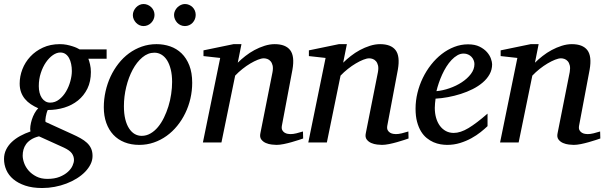

<svg xmlns="http://www.w3.org/2000/svg" viewBox="-51 -716 3040 965"><path d="M320.8 87.9Q320.8 69.8 310.1 54.7Q299.3 39.6 270 25.9L145 -30.8Q121.1 -24.9 105.2 -14.6Q89.4 -4.4 80.1 8.5Q70.8 21.5 66.9 36.1Q63 50.8 63 65.9Q63 83 70.3 103.5Q77.6 124 93 141.6Q108.4 159.2 131.8 171.1Q155.3 183.1 187 183.1Q223.1 183.1 248.5 172.9Q273.9 162.6 290 147.9Q306.2 133.3 313.5 116.9Q320.8 100.6 320.8 87.9ZM310.1 -358.9Q310.1 -377.4 306.6 -394.3Q303.2 -411.1 296.1 -424.1Q289.1 -437 278.1 -444.6Q267.1 -452.1 252 -452.1Q233.9 -452.1 214.8 -439Q195.8 -425.8 179.9 -402.8Q164.1 -379.9 154.1 -349.1Q144 -318.4 144 -283.2Q144 -265.1 147.9 -249.8Q151.9 -234.4 159.4 -223.4Q167 -212.4 177.5 -206.3Q188 -200.2 201.2 -200.2Q226.1 -200.2 246.3 -216.1Q266.6 -231.9 280.8 -255.9Q294.9 -279.8 302.5 -307.6Q310.1 -335.4 310.1 -358.9ZM393.1 -420.9Q397.5 -409.7 401.6 -392.1Q405.8 -374.5 405.8 -354Q405.8 -306.2 388.2 -270.5Q370.6 -234.9 340.8 -210.9Q311 -187 271.7 -175Q232.4 -163.1 189 -163.1Q185.5 -155.8 183.1 -147Q180.7 -138.2 179.2 -129.6Q177.7 -121.1 177.2 -114Q176.8 -106.9 178.2 -103L312 -42Q335 -31.7 353.8 -21.2Q372.6 -10.7 386 1.7Q399.4 14.2 406.7 30Q414.1 45.9 414.1 67.9Q414.1 89.4 404.1 109.6Q394 129.9 376.7 147.7Q359.4 165.5 335.2 180.7Q311 195.8 283 206.5Q254.9 217.3 223.9 223.1Q192.9 229 161.1 229Q111.8 229 75.7 216.8Q39.6 204.6 15.9 184.6Q-7.8 164.6 -19.3 138.2Q-30.8 111.8 -30.8 83Q-30.8 57.6 -20.3 36.1Q-9.8 14.6 8.3 -2.4Q26.4 -19.5 50.5 -32.7Q74.7 -45.9 102.1 -55.2Q99.6 -66.9 101.8 -82.8Q104 -98.6 109.1 -115Q114.3 -131.3 122.6 -146.5Q130.9 -161.6 141.1 -171.9Q121.1 -180.7 104 -192.1Q86.9 -203.6 74.5 -218.5Q62 -233.4 54.9 -252.7Q47.9 -272 47.9 -295.9Q47.9 -332.5 61.5 -367.9Q75.2 -403.3 101.3 -431.4Q127.4 -459.5 164.8 -476.8Q202.1 -494.1 250 -494.1Q268.1 -494.1 283.9 -491Q299.8 -487.8 312.7 -483.6Q325.7 -479.5 335.2 -475.1Q344.7 -470.7 349.1 -467.8H484.9V-420.9Z M814 -304.2Q814 -339.8 807.1 -367.2Q800.3 -394.5 788.6 -413.1Q776.9 -431.6 760.5 -441.4Q744.1 -451.2 725.1 -451.2Q692.4 -451.2 664.3 -427.5Q636.2 -403.8 615.7 -365.5Q595.2 -327.1 583.5 -279.1Q571.8 -231 571.8 -182.1Q571.8 -145 578.6 -117.2Q585.4 -89.4 597.7 -70.6Q609.9 -51.8 626 -42.5Q642.1 -33.2 661.1 -33.2Q684.6 -33.2 705.3 -45.2Q726.1 -57.1 742.9 -77.4Q759.8 -97.7 772.9 -124.5Q786.1 -151.4 795.4 -181.4Q804.7 -211.4 809.3 -243.2Q814 -274.9 814 -304.2ZM915 -299.8Q915 -259.3 906 -220.5Q897 -181.6 880.1 -147Q863.3 -112.3 839.6 -83.3Q815.9 -54.2 786.4 -33Q756.8 -11.7 722.2 0.2Q687.5 12.2 648.9 12.2Q607.9 12.2 574.7 -1Q541.5 -14.2 518.6 -38.8Q495.6 -63.5 483.2 -98.4Q470.7 -133.3 470.7 -176.8Q470.7 -217.3 479.5 -256.6Q488.3 -295.9 504.6 -331.1Q521 -366.2 544.4 -396.2Q567.9 -426.3 597.4 -448Q627 -469.7 661.9 -481.9Q696.8 -494.1 735.8 -494.1Q772 -494.1 804.4 -482.9Q836.9 -471.7 861.6 -447.8Q886.2 -423.8 900.6 -387.2Q915 -350.6 915 -299.8ZM725.6 -641.1Q725.6 -629.9 721.2 -619.6Q716.8 -609.4 709.2 -601.6Q701.7 -593.8 691.7 -589.4Q681.6 -585 670.4 -585Q659.7 -585 649.9 -589.4Q640.1 -593.8 632.8 -601.6Q625.5 -609.4 621.1 -619.1Q616.7 -628.9 616.7 -640.1Q616.7 -650.9 621.1 -660.9Q625.5 -670.9 632.8 -678.7Q640.1 -686.5 649.9 -691.2Q659.7 -695.8 670.4 -695.8Q681.6 -695.8 691.7 -691.4Q701.7 -687 709.2 -679.7Q716.8 -672.4 721.2 -662.4Q725.6 -652.3 725.6 -641.1ZM932.6 -641.1Q932.6 -629.9 928.5 -619.6Q924.3 -609.4 917 -601.6Q909.7 -593.8 899.7 -589.4Q889.6 -585 878.4 -585Q867.2 -585 857.2 -589.4Q847.2 -593.8 839.8 -601.6Q832.5 -609.4 828.1 -619.6Q823.7 -629.9 823.7 -641.1Q823.7 -651.4 828.4 -661.4Q833 -671.4 840.6 -679Q848.1 -686.5 858.2 -691.2Q868.2 -695.8 878.4 -695.8Q889.6 -695.8 899.7 -691.4Q909.7 -687 917 -679.7Q924.3 -672.4 928.5 -662.4Q932.6 -652.3 932.6 -641.1Z M1472.7 -20Q1466.3 -17.6 1450.4 -12.5Q1434.6 -7.3 1415 -1.7Q1395.5 3.9 1375 8.1Q1354.5 12.2 1338.9 12.2Q1330.1 12.2 1314.7 10.5Q1299.3 8.8 1285.2 2.7Q1271 -3.4 1262.2 -15.1Q1253.4 -26.9 1257.8 -46.9L1318.8 -354Q1322.3 -374 1319.1 -387.2Q1315.9 -400.4 1308.8 -408.4Q1301.8 -416.5 1292.5 -419.7Q1283.2 -422.9 1274.9 -422.9Q1262.7 -422.9 1244.9 -415.8Q1227.1 -408.7 1207.3 -397Q1187.5 -385.3 1167.5 -369.4Q1147.5 -353.5 1130.9 -335.9L1062 0H968.8L1055.7 -424.8L971.7 -434.1V-462.9L1122.6 -494.1H1162.6L1144 -400.9Q1160.6 -417.5 1182.1 -434.3Q1203.6 -451.2 1228 -464.4Q1252.4 -477.5 1278.6 -485.8Q1304.7 -494.1 1329.6 -494.1Q1384.3 -494.1 1407.5 -463.9Q1430.7 -433.6 1418.9 -366.2L1365.7 -84Q1363.3 -69.8 1367.9 -61.5Q1372.6 -53.2 1380.1 -48.8Q1387.7 -44.4 1396 -43.2Q1404.3 -42 1408.7 -42Q1422.4 -42 1438.5 -45.9Q1454.6 -49.8 1471.7 -55.2Z M2002.4 -20Q1996.1 -17.6 1980.2 -12.5Q1964.4 -7.3 1944.8 -1.7Q1925.3 3.9 1904.8 8.1Q1884.3 12.2 1868.7 12.2Q1859.9 12.2 1844.5 10.5Q1829.1 8.8 1814.9 2.7Q1800.8 -3.4 1792 -15.1Q1783.2 -26.9 1787.6 -46.9L1848.6 -354Q1852.1 -374 1848.9 -387.2Q1845.7 -400.4 1838.6 -408.4Q1831.5 -416.5 1822.3 -419.7Q1813 -422.9 1804.7 -422.9Q1792.5 -422.9 1774.7 -415.8Q1756.8 -408.7 1737.1 -397Q1717.3 -385.3 1697.3 -369.4Q1677.2 -353.5 1660.6 -335.9L1591.8 0H1498.5L1585.4 -424.8L1501.5 -434.1V-462.9L1652.3 -494.1H1692.4L1673.8 -400.9Q1690.4 -417.5 1711.9 -434.3Q1733.4 -451.2 1757.8 -464.4Q1782.2 -477.5 1808.3 -485.8Q1834.5 -494.1 1859.4 -494.1Q1914.1 -494.1 1937.3 -463.9Q1960.4 -433.6 1948.7 -366.2L1895.5 -84Q1893.1 -69.8 1897.7 -61.5Q1902.3 -53.2 1909.9 -48.8Q1917.5 -44.4 1925.8 -43.2Q1934.1 -42 1938.5 -42Q1952.1 -42 1968.3 -45.9Q1984.4 -49.8 2001.5 -55.2Z M2333.5 -394Q2333.5 -403.8 2329.6 -413.3Q2325.7 -422.9 2318.8 -430.2Q2312 -437.5 2301.8 -442.1Q2291.5 -446.8 2279.3 -446.8Q2262.7 -446.8 2247.6 -438Q2232.4 -429.2 2218.5 -414.6Q2204.6 -399.9 2192.6 -380.9Q2180.7 -361.8 2171.1 -340.8Q2161.6 -319.8 2154.3 -298.3Q2147 -276.9 2142.6 -257.8Q2174.3 -260.7 2208.3 -272.5Q2242.2 -284.2 2270 -302.5Q2297.9 -320.8 2315.7 -344.2Q2333.5 -367.7 2333.5 -394ZM2422.4 -393.1Q2422.4 -365.7 2409.7 -342.8Q2397 -319.8 2375.2 -301.3Q2353.5 -282.7 2325 -268.3Q2296.4 -253.9 2264.9 -243.9Q2233.4 -233.9 2200.7 -227.8Q2168 -221.7 2138.2 -220.2Q2136.7 -210.4 2135.5 -196.8Q2134.3 -183.1 2134.3 -173.8Q2134.3 -146.5 2140.9 -123.5Q2147.5 -100.6 2159.9 -83.7Q2172.4 -66.9 2189.9 -57.4Q2207.5 -47.9 2229.5 -47.9Q2263.2 -47.9 2303.7 -72.3Q2344.2 -96.7 2399.4 -145V-82Q2385.3 -68.4 2364.7 -52Q2344.2 -35.6 2318.1 -21.2Q2292 -6.8 2261.2 2.7Q2230.5 12.2 2196.3 12.2Q2181.2 12.2 2163.3 9.3Q2145.5 6.3 2127.9 -1.2Q2110.4 -8.8 2094 -22Q2077.6 -35.2 2065.2 -55.4Q2052.7 -75.7 2045.2 -103.8Q2037.6 -131.8 2037.6 -169.9Q2037.6 -209.5 2047.1 -248.8Q2056.6 -288.1 2074 -324Q2091.3 -359.9 2115.7 -390.9Q2140.1 -421.9 2169.4 -444.6Q2198.7 -467.3 2232.2 -480.2Q2265.6 -493.2 2301.3 -493.2Q2335.9 -493.2 2359.1 -481.7Q2382.3 -470.2 2396.5 -454.1Q2410.6 -438 2416.5 -420.9Q2422.4 -403.8 2422.4 -393.1Z M2966.3 -20Q2960 -17.6 2944.1 -12.5Q2928.2 -7.3 2908.7 -1.7Q2889.2 3.9 2868.7 8.1Q2848.1 12.2 2832.5 12.2Q2823.7 12.2 2808.3 10.5Q2793 8.8 2778.8 2.7Q2764.6 -3.4 2755.9 -15.1Q2747.1 -26.9 2751.5 -46.9L2812.5 -354Q2815.9 -374 2812.7 -387.2Q2809.6 -400.4 2802.5 -408.4Q2795.4 -416.5 2786.1 -419.7Q2776.9 -422.9 2768.6 -422.9Q2756.3 -422.9 2738.5 -415.8Q2720.7 -408.7 2700.9 -397Q2681.2 -385.3 2661.1 -369.4Q2641.1 -353.5 2624.5 -335.9L2555.7 0H2462.4L2549.3 -424.8L2465.3 -434.1V-462.9L2616.2 -494.1H2656.2L2637.7 -400.9Q2654.3 -417.5 2675.8 -434.3Q2697.3 -451.2 2721.7 -464.4Q2746.1 -477.5 2772.2 -485.8Q2798.3 -494.1 2823.2 -494.1Q2877.9 -494.1 2901.1 -463.9Q2924.3 -433.6 2912.6 -366.2L2859.4 -84Q2856.9 -69.8 2861.6 -61.5Q2866.2 -53.2 2873.8 -48.8Q2881.3 -44.4 2889.6 -43.2Q2897.9 -42 2902.3 -42Q2916 -42 2932.1 -45.9Q2948.2 -49.8 2965.3 -55.2Z"/></svg>

Font: Charis SIL Viet
Style: Italic
Weight: 400
Italic angle: -11°
Foundry: SIL International
Version: Version 5.000